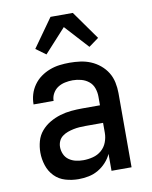

<svg xmlns="http://www.w3.org/2000/svg" viewBox="-87 -838 724 915"><g transform="rotate(-10 275.0 -380.5)"><path d="M219 12Q187 12 156 3Q125 -6 103 -28.5Q81 -51 71 -82Q61 -113 61 -144Q61 -172 68.5 -199Q76 -226 94 -247Q112 -268 136 -282Q160 -296 186.5 -304Q213 -312 240.5 -314.5Q268 -317 295 -317H380V-359Q380 -380 373 -400Q366 -420 350 -433Q334 -446 313.5 -451.5Q293 -457 272 -457Q254 -457 235 -453Q216 -449 200.5 -439Q185 -429 175.5 -412Q166 -395 166 -376H69Q69 -401 76 -424.5Q83 -448 97.5 -468.5Q112 -489 132 -503.5Q152 -518 175.5 -527Q199 -536 223.5 -539Q248 -542 272 -542Q298 -542 324 -538.5Q350 -535 374 -525Q398 -515 418.5 -498Q439 -481 452.5 -459Q466 -437 471.5 -411Q477 -385 477 -359V0H380V-82Q370 -60 353 -41.5Q336 -23 314.5 -10.5Q293 2 268.5 7Q244 12 219 12ZM257 -73Q280 -73 303.5 -79Q327 -85 345 -100.5Q363 -116 371.5 -138.5Q380 -161 380 -184V-232H295Q280 -232 265.5 -231Q251 -230 236.5 -227Q222 -224 208 -219Q194 -214 182 -205Q170 -196 164 -182.5Q158 -169 158 -154Q158 -136 165.5 -119Q173 -102 188 -91.5Q203 -81 221 -77Q239 -73 257 -73ZM171 -600 123 -635 221 -773H329L427 -635L379 -600L275 -714Z"/></g></svg>

Font: Lode Dark Term
Style: Bold
Weight: 700
Monospace: yes
Designer: Belleve Invis
Foundry: Belleve Invis
Version: Version 29.2.0